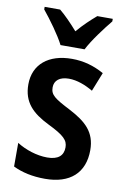

<svg xmlns="http://www.w3.org/2000/svg" viewBox="-88 -818 575 880"><g transform="rotate(10 200.0 -378.0)"><path d="M149 -606H261C283 -650 332 -715 364 -754V-766H292C262 -740 237 -717 205 -680C175 -714 145 -745 119 -766H47V-754C80 -714 128 -648 149 -606ZM367 -155C367 -240 319 -281 243 -321C167 -360 147 -374 147 -409C147 -441 171 -461 214 -461C252 -461 291 -446 327 -425L362 -513C315 -539 267 -553 212 -553C104 -553 35 -497 35 -403C35 -320 81 -276 158 -238C234 -201 253 -181 253 -148C253 -109 228 -88 178 -88C129 -88 75 -106 36 -131V-21C77 -1 126 10 185 10C301 10 367 -49 367 -155Z"/></g></svg>

Font: Noto Sans Ethiopic Cond SemBd
Style: Regular
Weight: 600
Width: 3
Designer: Monotype Design Team
Foundry: Monotype Imaging Inc.
Version: Version 2.102